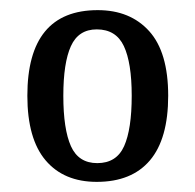

<svg xmlns="http://www.w3.org/2000/svg" viewBox="-20 -739 385 379"><path d="M171 -380Q106 -380 70 -422.5Q34 -465 34 -550Q34 -719 173 -719Q237 -719 274.5 -677.5Q312 -636 312 -550Q312 -465 276 -422.5Q240 -380 171 -380ZM172 -417Q210 -417 225 -450.5Q240 -484 240 -550Q240 -615 224.5 -648Q209 -681 171 -681Q135 -681 120 -648Q105 -615 105 -550Q105 -484 120 -450.5Q135 -417 172 -417Z"/></svg>

Font: Noto Serif Ethiopic Condensed
Style: Regular
Weight: 400
Width: 3
Designer: Monotype Design Team
Foundry: Monotype Imaging Inc.
Version: Version 2.102; ttfautohint (v1.8.4.7-5d5b)